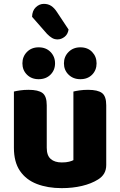

<svg xmlns="http://www.w3.org/2000/svg" viewBox="-20 -958 622 994"><path d="M52 -193V-259H222V-193Q222 -153 242.5 -135Q263 -117 300 -117Q323 -117 338 -121Q353 -125 360 -129V-259H530V-104Q530 -79 519.5 -60.5Q509 -42 488 -29Q453 -7 404.5 4.5Q356 16 299 16Q227 16 171 -5.5Q115 -27 83.5 -73Q52 -119 52 -193ZM530 -216H360V-484Q371 -487 391.5 -490Q412 -493 436 -493Q486 -493 508 -476.5Q530 -460 530 -413ZM222 -216H52V-484Q63 -487 83.5 -490Q104 -493 128 -493Q178 -493 200 -476.5Q222 -460 222 -413ZM265 -630Q265 -595 241.5 -571.5Q218 -548 180 -548Q143 -548 119.5 -571.5Q96 -595 96 -630Q96 -665 119.5 -689Q143 -713 180 -713Q218 -713 241.5 -689Q265 -665 265 -630ZM480 -630Q480 -595 457 -571.5Q434 -548 396 -548Q359 -548 335 -571.5Q311 -595 311 -630Q311 -665 335 -689Q359 -713 396 -713Q434 -713 457 -689Q480 -665 480 -630ZM224 -782 146 -871Q147 -903 165.5 -920.5Q184 -938 207 -938Q229 -938 245 -927.5Q261 -917 274 -897L335 -805Q331 -780 314 -767Q297 -754 278 -754Q262 -754 249.5 -761.5Q237 -769 224 -782Z"/></svg>

Font: Baloo Tamma 2 ExtraBold
Style: Regular
Weight: 800
Designer: Divya Kowshik, Shuchita Grover and Ek Type
Foundry: Ek Type
Version: Version 1.700